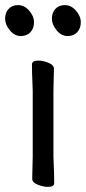

<svg xmlns="http://www.w3.org/2000/svg" viewBox="-37 -721 336 751"><path d="M260 -679.5Q279 -658 279 -634Q279 -610 265 -595Q251 -580 227 -580Q203 -580 184.5 -602.5Q166 -625 166 -648Q166 -671 179.5 -686Q193 -701 217 -701Q241 -701 260 -679.5ZM77 -679.5Q96 -658 96 -634Q96 -610 82 -595Q68 -580 44 -580Q20 -580 1.5 -602.5Q-17 -625 -17 -648Q-17 -671 -3.5 -686Q10 -701 34 -701Q58 -701 77 -679.5ZM91 -108V-365Q91 -375 90 -395Q88 -436 88 -469Q88 -484 113 -484Q131 -484 151 -476Q174 -467 174 -452Q174 -444 173 -410Q172 -376 172 -365V-108Q172 -103 173 -82Q175 -41 175 -5Q175 10 150 10Q133 10 112 2Q89 -7 89 -22Q89 -31 90 -66.5Q91 -102 91 -108Z"/></svg>

Font: Moon Stars Kai
Style: Bold
Weight: 700
Designer: GuiWonder
Version: Version 1.101